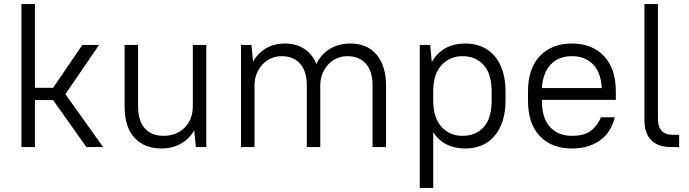

<svg xmlns="http://www.w3.org/2000/svg" viewBox="-20 -720 3375 940"><path d="M240 -230H151V0H85V-700H151V-290H240L383 -500H465L300 -259L485 0H403Z M770 7Q688 7 639 -45Q590 -97 590 -200V-500H656V-200Q656 -127 689.5 -91Q723 -55 780 -55Q844 -55 884 -95Q924 -135 924 -200V-500H990V0H939L931 -82Q906 -39 864.5 -16Q823 7 770 7Z M1160 -500H1211L1219 -418Q1243 -461 1283.5 -484Q1324 -507 1374 -507Q1428 -507 1468 -482Q1508 -457 1529 -407Q1552 -455 1595.5 -481Q1639 -507 1696 -507Q1735 -507 1767 -494Q1799 -481 1822 -454.5Q1845 -428 1857.5 -389.5Q1870 -351 1870 -300V0H1804V-300Q1804 -372 1771 -408.5Q1738 -445 1681 -445Q1654 -445 1630.5 -435Q1607 -425 1589 -406.5Q1571 -388 1560 -362.5Q1549 -337 1548 -306V-300V0H1482V-300Q1482 -372 1449 -408.5Q1416 -445 1359 -445Q1332 -445 1308.5 -435Q1285 -425 1267 -406.5Q1249 -388 1238 -362.5Q1227 -337 1226 -306V0H1160Z M2259 7Q2207 7 2167 -12.5Q2127 -32 2101 -73V200H2035V-500H2086L2094 -416Q2120 -462 2161.5 -484.5Q2203 -507 2259 -507Q2302 -507 2338 -492Q2374 -477 2400 -447.5Q2426 -418 2440.5 -374Q2455 -330 2455 -272V-228Q2455 -171 2440.5 -127Q2426 -83 2400 -53Q2374 -23 2338 -8Q2302 7 2259 7ZM2244 -55Q2309 -55 2348 -97.5Q2387 -140 2387 -228V-272Q2387 -359 2347.5 -402Q2308 -445 2244 -445Q2184 -445 2143.5 -403Q2103 -361 2101 -280V-228Q2101 -144 2141 -99.5Q2181 -55 2244 -55Z M2780 7Q2681 7 2623 -53.5Q2565 -114 2565 -228V-272Q2565 -385 2623.5 -446Q2682 -507 2780 -507Q2878 -507 2936.5 -446Q2995 -385 2995 -272V-231H2633V-228Q2633 -141 2673 -98Q2713 -55 2780 -55Q2842 -55 2874.5 -81Q2907 -107 2922 -146H2990Q2982 -114 2966 -86Q2950 -58 2924 -37.5Q2898 -17 2862 -5Q2826 7 2780 7ZM2780 -445Q2715 -445 2676.5 -404.5Q2638 -364 2633 -289H2926Q2922 -367 2882.5 -406Q2843 -445 2780 -445Z M3265 0Q3202 0 3168.5 -33.5Q3135 -67 3135 -132V-700H3201V-140Q3201 -60 3273 -60H3305V0H3265Z"/></svg>

Font: Retni Sans
Style: Regular
Weight: 400
Designer: Vitaly Kuzmin
Foundry: ParaType Ltd.
Version: Version 1.00;March 2, 2019;FontCreator 11.5.0.2425 64-bit; t